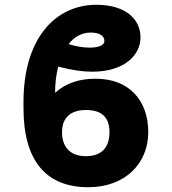

<svg xmlns="http://www.w3.org/2000/svg" viewBox="-20 -780 724 810"><path d="M383.8 -447.8C316.9 -448.2 259.8 -430.7 212.4 -388.7C212.4 -426.3 216.8 -464.4 225.6 -499C282.2 -483.9 329.6 -477.5 369.6 -477.5C504.4 -477.5 572.8 -547.4 572.8 -622.1C572.8 -697.3 512.2 -759.8 386.7 -759.8C210.9 -759.8 79.6 -614.7 79.1 -351.6V-323.7C79.1 -103.5 172.9 9.8 352.1 9.8C511.2 9.8 605.5 -93.3 605.5 -222.2C605.5 -356.9 523.9 -448.2 383.8 -447.8ZM342.8 -315.9C407.7 -315.9 441.9 -286.6 441.9 -222.2C441.9 -158.2 408.7 -121.1 342.3 -121.1C277.8 -121.1 241.7 -158.2 241.7 -222.2C241.7 -287.6 282.2 -315.9 342.8 -315.9ZM269.5 -594.2C293 -624 324.2 -642.6 362.8 -642.6C399.4 -642.6 420.4 -628.9 420.4 -607.4C420.4 -586.9 392.1 -579.1 357.4 -579.1C330.6 -579.1 297.4 -584.5 269.5 -594.2Z"/></svg>

Font: Inter ExtraBold
Style: Regular
Weight: 800
Designer: Rasmus Andersson
Foundry: rsms
Version: Version 4.001;git-9221beed3